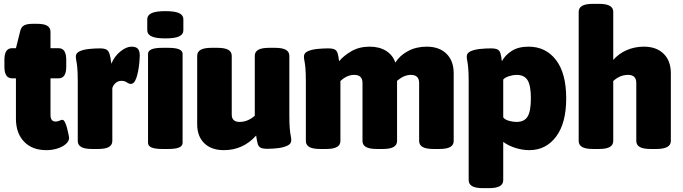

<svg xmlns="http://www.w3.org/2000/svg" viewBox="-20 -774 3556 1000"><path d="M221 8Q148 8 105.5 -36Q63 -80 63 -156V-366H43Q3 -366 3 -426V-463Q3 -523 43 -523H63L85 -611Q90 -633 105 -641.5Q120 -650 151 -650H173Q210 -650 226.5 -639.5Q243 -629 243 -608V-523H285Q325 -523 325 -463V-426Q325 -366 285 -366H243V-176Q243 -141 269 -141Q281 -141 290 -145.5Q299 -150 305 -150Q312 -150 318.5 -137Q325 -124 329.5 -106Q334 -88 337 -73.5Q340 -59 340 -56Q340 -39 323 -24Q306 -9 279 -0.5Q252 8 221 8Z M461 2Q421 2 403 -8.5Q385 -19 385 -40V-349Q385 -398 382.5 -422Q380 -446 377.5 -457.5Q375 -469 375 -480Q375 -498 395 -507Q415 -516 444 -519Q473 -522 500 -522Q523 -522 534 -516Q545 -510 550.5 -493Q556 -476 560 -442Q576 -481 607 -506Q638 -531 665 -531Q688 -531 698 -520Q708 -509 708 -484Q708 -474 706 -450.5Q704 -427 699 -401Q694 -375 685 -356Q676 -337 662 -337Q652 -337 640.5 -345Q629 -353 612 -353Q596 -353 583 -342.5Q570 -332 565 -315V-40Q565 -19 547 -8.5Q529 2 489 2Z M827 2Q787 2 769 -6Q751 -14 751 -30V-493Q751 -509 769 -517Q787 -525 827 -525H855Q895 -525 913 -517Q931 -509 931 -493V-30Q931 -14 913 -6Q895 2 855 2ZM841 -574Q792 -574 769.5 -584.5Q747 -595 747 -616V-674Q747 -695 769.5 -705.5Q792 -716 841 -716Q891 -716 913 -705.5Q935 -695 935 -674V-616Q935 -595 913 -584.5Q891 -574 841 -574Z M1146 8Q1081 8 1044 -28Q1007 -64 1007 -127V-483Q1007 -504 1025 -514.5Q1043 -525 1083 -525H1111Q1151 -525 1169 -514.5Q1187 -504 1187 -483V-177Q1187 -139 1228 -139Q1270 -139 1307 -171V-483Q1307 -504 1325 -514.5Q1343 -525 1383 -525H1411Q1451 -525 1469 -514.5Q1487 -504 1487 -483V-174Q1487 -125 1489.5 -101Q1492 -77 1494.5 -65.5Q1497 -54 1497 -43Q1497 -25 1477 -15.5Q1457 -6 1428.5 -2.5Q1400 1 1372 1Q1348 1 1337 -5Q1326 -11 1322 -26Q1318 -41 1314 -68Q1246 8 1146 8Z M1649 2Q1609 2 1591 -8.5Q1573 -19 1573 -40V-349Q1573 -398 1570.5 -422Q1568 -446 1565.5 -457.5Q1563 -469 1563 -480Q1563 -498 1583 -507Q1603 -516 1632 -519Q1661 -522 1688 -522Q1712 -522 1723 -516.5Q1734 -511 1738.5 -496.5Q1743 -482 1746 -455Q1770 -484 1810.5 -507.5Q1851 -531 1906 -531Q1956 -531 1991 -509Q2026 -487 2039 -448Q2062 -485 2105 -508Q2148 -531 2202 -531Q2268 -531 2305.5 -494Q2343 -457 2343 -392V-40Q2343 -19 2325 -8.5Q2307 2 2267 2H2239Q2199 2 2181 -8.5Q2163 -19 2163 -40V-342Q2163 -384 2120 -384Q2084 -384 2048 -353V-40Q2048 -19 2030 -8.5Q2012 2 1972 2H1944Q1904 2 1886 -8.5Q1868 -19 1868 -40V-342Q1868 -384 1825 -384Q1787 -384 1753 -352V-40Q1753 -19 1735 -8.5Q1717 2 1677 2Z M2497 206Q2457 206 2439 195.5Q2421 185 2421 164V-349Q2421 -398 2418.5 -422Q2416 -446 2413.5 -457.5Q2411 -469 2411 -480Q2411 -498 2431 -507Q2451 -516 2480 -519Q2509 -522 2536 -522Q2560 -522 2571 -516.5Q2582 -511 2586.5 -496.5Q2591 -482 2594 -455Q2611 -487 2645.5 -509Q2680 -531 2733 -531Q2822 -531 2875.5 -462Q2929 -393 2929 -261Q2929 -132 2876 -62Q2823 8 2737 8Q2700 8 2663 -4Q2626 -16 2601 -35V164Q2601 185 2583 195.5Q2565 206 2525 206ZM2670 -139Q2711 -139 2728 -167Q2745 -195 2745 -262Q2745 -328 2728 -356Q2711 -384 2670 -384Q2653 -384 2632 -377.5Q2611 -371 2601 -360V-163Q2609 -151 2630 -145Q2651 -139 2670 -139Z M3070 2Q3030 2 3012 -8.5Q2994 -19 2994 -40V-712Q2994 -733 3012 -743.5Q3030 -754 3070 -754H3098Q3138 -754 3156 -743.5Q3174 -733 3174 -712V-462Q3204 -496 3245.5 -513.5Q3287 -531 3333 -531Q3399 -531 3436.5 -494Q3474 -457 3474 -392V-40Q3474 2 3398 2H3370Q3330 2 3312 -8.5Q3294 -19 3294 -40V-342Q3294 -384 3251 -384Q3209 -384 3174 -352V-40Q3174 -19 3156 -8.5Q3138 2 3098 2Z"/></svg>

Font: Asap Black
Style: Regular
Weight: 900
Designer: Pablo Cosgaya
Foundry: Omnibus-Type
Version: Version 3.001; ttfautohint (v1.8.4.7-5d5b)